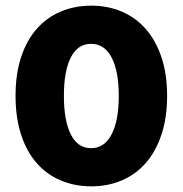

<svg xmlns="http://www.w3.org/2000/svg" viewBox="-20 -643 646 679"><path d="M400 -304Q400 -392 374.5 -440Q349 -488 302 -488Q255 -488 230.5 -440Q206 -392 206 -304Q206 -216 230.5 -167.5Q255 -119 302 -119Q349 -119 374.5 -167.5Q400 -216 400 -304ZM571 -304Q571 -227 551 -167Q531 -107 495.5 -66.5Q460 -26 410.5 -5Q361 16 303 16Q244 16 194.5 -5Q145 -26 109.5 -66.5Q74 -107 54.5 -167Q35 -227 35 -304Q35 -381 54.5 -440.5Q74 -500 109.5 -540.5Q145 -581 194.5 -602Q244 -623 303 -623Q361 -623 410.5 -602Q460 -581 495.5 -540.5Q531 -500 551 -440.5Q571 -381 571 -304Z"/></svg>

Font: Baloo Paaji
Style: Regular
Weight: 400
Designer: Shuchita Grover and Ek Type
Foundry: Ek Type
Version: Version 1.443;PS 1.000;hotconv 16.6.51;makeotf.lib2.5.65220;